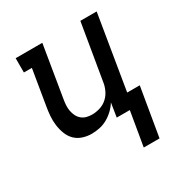

<svg xmlns="http://www.w3.org/2000/svg" viewBox="-167 -649 935 979"><g transform="rotate(-30 300.0 -159.5)"><path d="M492 201H399L433 0H356L369 -82Q356 -61 337.5 -43.5Q319 -26 297.5 -14Q276 -2 252 3Q228 8 205 8Q178 8 152.5 -0.5Q127 -9 109 -27Q91 -45 81.5 -70Q72 -95 68.5 -121.5Q65 -148 67 -175.5Q69 -203 74 -231L108 -436H61V-520H218L168 -217Q165 -200 164 -183Q163 -166 166 -150Q169 -134 176 -119.5Q183 -105 195.5 -94.5Q208 -84 223.5 -80Q239 -76 256 -76Q279 -76 303 -83.5Q327 -91 345 -107.5Q363 -124 373.5 -146.5Q384 -169 387 -192L442 -520H538L466 -84H540Z"/></g></svg>

Font: Iosevka Etoile Medium
Style: Italic
Weight: 500
Italic angle: -9°
Designer: Belleve Invis
Foundry: Belleve Invis
Version: Version 22.1.2; ttfautohint (v1.8.4)